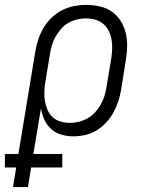

<svg xmlns="http://www.w3.org/2000/svg" viewBox="-78 -548 598 783"><path d="M-25 215 -12 135H-58V80H-3L66 -338Q70 -362 78 -386.5Q86 -411 99 -433.5Q112 -456 131.5 -475Q151 -494 174.5 -506Q198 -518 223 -523Q248 -528 272 -528Q301 -528 328.5 -522Q356 -516 377.5 -501Q399 -486 413.5 -463.5Q428 -441 434.5 -414.5Q441 -388 440.5 -359.5Q440 -331 435 -302L416 -182Q412 -159 404.5 -135.5Q397 -112 385 -90Q373 -68 355 -48.5Q337 -29 315.5 -16Q294 -3 269.5 2.5Q245 8 221 8Q196 8 172 1Q148 -6 130.5 -22Q113 -38 103 -59.5Q93 -81 89 -106L58 80H176V135H49L36 215ZM207 -47Q225 -47 243.5 -51.5Q262 -56 279 -65.5Q296 -75 309.5 -89.5Q323 -104 332.5 -121Q342 -138 347.5 -155.5Q353 -173 356 -191L376 -311Q379 -331 379.5 -350.5Q380 -370 376.5 -388.5Q373 -407 364.5 -423.5Q356 -440 342 -451.5Q328 -463 309.5 -468Q291 -473 272 -473Q254 -473 235.5 -468.5Q217 -464 200.5 -454.5Q184 -445 171 -430Q158 -415 148.5 -398.5Q139 -382 134 -364.5Q129 -347 126 -329L107 -215Q104 -195 103 -175.5Q102 -156 105 -137Q108 -118 115.5 -100.5Q123 -83 136.5 -70.5Q150 -58 168.5 -52.5Q187 -47 207 -47Z"/></svg>

Font: Iosevka SS04 Light
Style: Italic
Weight: 300
Italic angle: -9°
Monospace: yes
Designer: Belleve Invis
Foundry: Belleve Invis
Version: Version 19.0.0; ttfautohint (v1.8.4)